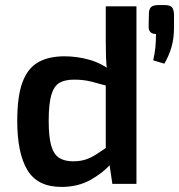

<svg xmlns="http://www.w3.org/2000/svg" viewBox="-20 -725 706 757"><path d="M234 -503Q284 -503 332 -489.5Q380 -476 419 -445L411 -384Q372 -395 341 -403Q310 -411 272 -411Q236 -411 214.5 -398.5Q193 -386 182.5 -351Q172 -316 172 -249Q172 -185 182 -150.5Q192 -116 213.5 -102.5Q235 -89 268 -89Q295 -89 316 -95.5Q337 -102 359 -116Q381 -130 410 -150L420 -82Q386 -43 336.5 -15.5Q287 12 222 12Q128 12 88 -54.5Q48 -121 48 -248Q48 -345 68.5 -400.5Q89 -456 130.5 -479.5Q172 -503 234 -503ZM518 -700V0H423L410 -88L397 -98V-426L403 -440Q399 -469 398 -498.5Q397 -528 397 -559V-700ZM629 -705Q650 -705 657.5 -697Q665 -689 666 -669V-616Q666 -573 656 -539Q646 -505 628 -474L584 -487Q590 -513 592.5 -537Q595 -561 595 -591Q565 -591 566 -622L567 -669Q567 -689 575.5 -697Q584 -705 604 -705Z"/></svg>

Font: Exo 2 SemiBold
Style: Regular
Weight: 600
Designer: Natanael Gama
Foundry: Natanael Gama
Version: Version 2.010